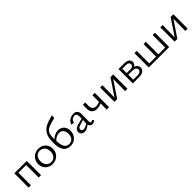

<svg xmlns="http://www.w3.org/2000/svg" viewBox="415 -2317 3932 3932"><g transform="rotate(-45 2380.5 -351.5)"><path d="M370 -363H145V0H78V-414H438V0H370Z M557 -202Q557 -265 586.5 -315.5Q616 -366 667 -394.5Q718 -423 782 -423Q842 -423 890 -396Q938 -369 965.5 -321Q993 -273 993 -213Q993 -149 964 -99Q935 -49 883.5 -20.5Q832 8 768 8Q708 8 659.5 -19Q611 -46 584 -94Q557 -142 557 -202ZM920 -206Q920 -282 878.5 -328Q837 -374 773 -374Q708 -374 669 -327.5Q630 -281 630 -210Q630 -159 649 -120.5Q668 -82 701.5 -61Q735 -40 777 -40Q843 -40 881.5 -87.5Q920 -135 920 -206Z M1084 -292Q1084 -391 1105 -463.5Q1126 -536 1183.5 -590.5Q1241 -645 1345 -676L1464 -711L1455 -636L1348 -608Q1263 -585 1221 -553Q1179 -521 1165.5 -474.5Q1152 -428 1152 -347V-327Q1190 -363 1237.5 -384.5Q1285 -406 1331 -406Q1381 -406 1421.5 -383.5Q1462 -361 1485.5 -318.5Q1509 -276 1509 -218Q1509 -158 1483 -106.5Q1457 -55 1407 -24.5Q1357 6 1288 6Q1084 6 1084 -292ZM1297 -42Q1365 -42 1400.5 -87Q1436 -132 1436 -200Q1436 -273 1402 -312.5Q1368 -352 1310 -352Q1269 -352 1227 -331Q1185 -310 1155 -273Q1161 -145 1197.5 -93.5Q1234 -42 1297 -42Z M1845 -59Q1766 6 1701 6Q1656 6 1628 -19.5Q1600 -45 1600 -86Q1600 -125 1625.5 -152.5Q1651 -180 1713 -197L1844 -232L1845 -290Q1846 -379 1783 -379Q1746 -379 1713 -354.5Q1680 -330 1675 -284L1609 -291Q1615 -328 1642.5 -358Q1670 -388 1710.5 -405Q1751 -422 1794 -422Q1853 -422 1882 -389.5Q1911 -357 1910 -298L1908 -88Q1908 -42 1937 -42Q1948 -42 1959 -47Q1970 -52 1978 -62L2001 -30Q1987 -13 1966.5 -3.5Q1946 6 1922 6Q1892 6 1872 -10.5Q1852 -27 1845 -59ZM1725 -46Q1748 -46 1776.5 -58.5Q1805 -71 1841 -95V-101L1843 -193L1730 -158Q1694 -147 1680.5 -131.5Q1667 -116 1667 -96Q1667 -72 1683.5 -59Q1700 -46 1725 -46Z M2063 -291V-414H2130V-314Q2130 -259 2157.5 -229Q2185 -199 2237 -199Q2262 -199 2290.5 -206Q2319 -213 2339 -223V-414H2408V0H2339V-178Q2312 -164 2277.5 -156Q2243 -148 2211 -148Q2143 -148 2103 -186Q2063 -224 2063 -291Z M2877 -348 2643 0H2563V-414H2630L2626 -61L2863 -414H2941V0H2873Z M3096 -414H3273Q3334 -414 3371 -386.5Q3408 -359 3408 -313Q3408 -286 3394.5 -262.5Q3381 -239 3357 -222Q3397 -208 3419.5 -181.5Q3442 -155 3442 -119Q3442 -65 3399 -32.5Q3356 0 3282 0H3096ZM3381 -119Q3381 -153 3351 -172Q3321 -191 3263 -191H3156V-48H3284Q3330 -48 3355.5 -67Q3381 -86 3381 -119ZM3273 -239Q3308 -239 3329 -256.5Q3350 -274 3350 -303Q3350 -330 3328.5 -347.5Q3307 -365 3265 -365H3156V-239Z M3558 -414H3623V-51H3821V-414H3887V-51H4084V-414H4150V0H3558Z M4620 -348 4386 0H4306V-414H4373L4369 -61L4606 -414H4684V0H4616Z"/></g></svg>

Font: LXGW Bright TC
Style: Regular
Weight: 400
Designer: Christian Thalmann (Catharsis Fonts)
Foundry: LXGW / Christian Thalmann (Catharsis Fonts) / Fontworks Inc.
Version: Version 5.501